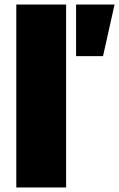

<svg xmlns="http://www.w3.org/2000/svg" viewBox="-20 -828 526 848"><path d="M316 -808H486L435 -580H316ZM52 -808H272V0H52Z"/></svg>

Font: Plata Sans Black
Style: Regular
Weight: 900
Designer: Pablo Impallari, Andres Torresi, & Cristiano Sobral
Foundry: Pablo Impallari, Andres Torresi, & Cristiano Sobral
Version: Version 1.00;December 28, 2019;FontCreator 12.0.0.2547 64-bi